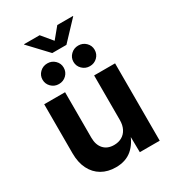

<svg xmlns="http://www.w3.org/2000/svg" viewBox="-217 -1037 1051 1163"><g transform="rotate(-30 308.5 -455.0)"><path d="M247.1 7.3Q190.9 7.3 148.9 -17.1Q106.9 -41.5 83.7 -87.6Q60.5 -133.8 60.5 -197.8V-541H206.5V-223.1Q206.5 -172.4 232.7 -143.8Q258.8 -115.2 304.7 -115.2Q335.4 -115.2 359.1 -128.4Q382.8 -141.6 396.2 -167.5Q409.7 -193.4 409.7 -229.5V-541H556.2V0H417L415 -135.7H426.3Q404.3 -67.4 360.1 -30Q315.9 7.3 247.1 7.3ZM416.5 -602.1Q385.7 -602.1 364 -623.3Q342.3 -644.5 342.3 -674.3Q342.3 -704.1 364 -725.1Q385.7 -746.1 416.5 -746.1Q447.3 -746.1 468.8 -725.1Q490.2 -704.1 490.2 -674.3Q490.2 -644 468.8 -623Q447.3 -602.1 416.5 -602.1ZM199.7 -602.1Q168.9 -602.1 147.5 -623.3Q126 -644.5 126 -674.3Q126 -704.1 147.5 -725.1Q168.9 -746.1 200.2 -746.1Q231 -746.1 252.4 -725.1Q273.9 -704.1 273.9 -674.3Q273.9 -644 252.4 -623Q231 -602.1 199.7 -602.1ZM245.6 -917 307.6 -842.3 369.1 -917H479V-914.6L356.9 -785.2H257.8L136.2 -914.6V-917Z"/></g></svg>

Font: Inter 17pt
Style: Bold
Weight: 700
Version: Version 4.001;git-66647c0bb